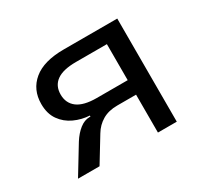

<svg xmlns="http://www.w3.org/2000/svg" viewBox="-109 -651 854 803"><g transform="rotate(-30 317.5 -249.0)"><path d="M58 0 139 -133Q158 -163 181 -181Q204 -199 228 -199H233V-204Q195 -206 160 -222Q125 -238 103 -269Q81 -300 81 -347Q81 -416 130.5 -457Q180 -498 277 -498H535V0H444V-183H353Q311 -183 281.5 -165.5Q252 -148 234 -118L162 0ZM295 -253H444V-427H295Q232 -427 201.5 -405Q171 -383 171 -341Q171 -299 201.5 -276Q232 -253 295 -253Z"/></g></svg>

Font: Nunito Sans 6pt
Style: Regular
Weight: 400
Version: Version 3.101;gftools[0.9.27]